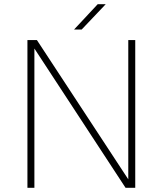

<svg xmlns="http://www.w3.org/2000/svg" viewBox="-20 -890 771 910"><path d="M588 -700H621V0H575L143 -660V0H110V-700H155L588 -40ZM331 -750 443 -870H481L367 -750Z"/></svg>

Font: Fivo Sans Thin
Style: Regular
Weight: 250
Foundry: Alexander Slobzheninov
Version: 1.0